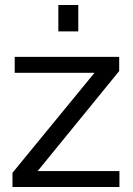

<svg xmlns="http://www.w3.org/2000/svg" viewBox="-20 -750 533 770"><path d="M214 -624V-730H294V-624ZM30 -57 359 -458H39V-522H458V-465L131 -64H459V0H30Z"/></svg>

Font: Raleway-v4020 Medium
Style: Regular
Weight: 500
Designer: Matt McInerney, Pablo Impallari, Rodrigo Fuenzalida
Foundry: Matt McInerney, Pablo Impallari, Rodrigo Fuenzalida
Version: Version 4.020;PS 004.020;hotconv 1.0.88;makeotf.lib2.5.64775